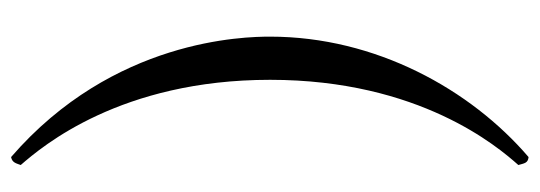

<svg xmlns="http://www.w3.org/2000/svg" viewBox="-326 -422 951 338"><g transform="rotate(-90 149.0 -252.5)"><path d="M254 -252C254 -297 250 -528 42 -708C32 -706 31 -699 28 -691C61 -653 178 -515 178 -252C178 11 60 149 28 185C31 195 31 202 42 203C161 101 254 -66 254 -252Z"/></g></svg>

Font: Libertinus Serif Display
Style: Regular
Weight: 400
Designer: Philipp H. Poll, Khaled Hosny
Foundry: Caleb Maclennan
Version: Version 7.050;RELEASE